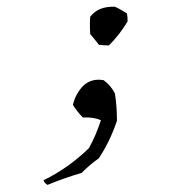

<svg xmlns="http://www.w3.org/2000/svg" viewBox="-20 -426 540 562"><path d="M224.6 -175.8Q248 -197.3 283.2 -191.4Q304.7 -175.8 316.4 -152.3Q322.3 -115.2 322.3 -72.3Q302.7 -13.7 269.5 37.1Q242.2 56.6 218.8 80.1Q166 95.7 119.1 115.2Q109.4 109.4 107.4 101.6Q179.7 66.4 240.2 7.8Q261.7 -31.2 275.4 -74.2Q252 -84 222.7 -82Q205.1 -99.6 193.4 -119.1Q201.2 -152.3 224.6 -175.8ZM244.1 -377Q267.6 -408.2 316.4 -406.2Q334 -398.4 351.6 -386.7Q353.5 -377 353.5 -363.3Q330.1 -324.2 298.8 -293Q283.2 -293 269.5 -294.9Q255.9 -312.5 244.1 -326.2Q242.2 -355.5 244.1 -377Z"/></svg>

Font: BoLeHuaiShuti
Style: Regular
Weight: 400
Designer: Aston.linsen@gmail.com
Foundry: BoLe
Version: Version 1.00 June 15, 2016, initial release